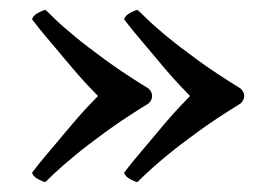

<svg xmlns="http://www.w3.org/2000/svg" viewBox="-20 -443 541 390"><path d="M366 -248Q357 -239 343.5 -224.5Q330 -210 315.5 -193Q301 -176 286.5 -158.5Q272 -141 260 -127Q248 -113 240.5 -103Q233 -93 232 -92Q235 -84 244.5 -79Q254 -74 259 -73Q261 -75 275.5 -89Q290 -103 316.5 -125Q343 -147 381.5 -175Q420 -203 469 -233Q476 -240 476 -248Q476 -256 469 -263Q420 -293 381.5 -321Q343 -349 316.5 -371Q290 -393 275.5 -407.5Q261 -422 259 -423Q254 -422 244.5 -417Q235 -412 232 -404Q233 -403 240.5 -393Q248 -383 260 -369Q272 -355 286.5 -337.5Q301 -320 315.5 -303Q330 -286 343.5 -271.5Q357 -257 366 -248ZM179 -248Q170 -239 156.5 -224.5Q143 -210 128.5 -193Q114 -176 99.5 -158.5Q85 -141 73 -127Q61 -113 53.5 -103Q46 -93 45 -92Q48 -84 57.5 -79Q67 -74 72 -73Q74 -75 88.5 -89Q103 -103 129.5 -125Q156 -147 194.5 -175Q233 -203 282 -233Q289 -240 289 -248Q289 -256 282 -263Q233 -293 194.5 -321Q156 -349 129.5 -371Q103 -393 88.5 -407.5Q74 -422 72 -423Q67 -422 57.5 -417Q48 -412 45 -404Q46 -403 53.5 -393Q61 -383 73 -369Q85 -355 99.5 -337.5Q114 -320 128.5 -303Q143 -286 156.5 -271.5Q170 -257 179 -248Z"/></svg>

Font: Vermiglione
Style: Bold
Weight: 700
Version: Version 1.000